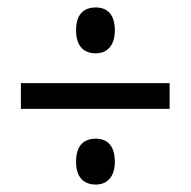

<svg xmlns="http://www.w3.org/2000/svg" viewBox="-20 -610 513 515"><path d="M237 -467C266 -467 288 -486 288 -529C288 -571 268 -590 237 -590C204 -590 184 -571 184 -529C184 -487 204 -467 237 -467ZM36 -318H435V-387H36ZM237 -115C266 -115 288 -134 288 -176C288 -219 268 -238 237 -238C204 -238 184 -219 184 -176C184 -135 204 -115 237 -115Z"/></svg>

Font: Noto Sans Georgian Condensed
Style: Regular
Weight: 400
Width: 3
Designer: Monotype Design Team, Akaki Razmadze
Foundry: Google LLC
Version: Version 2.005